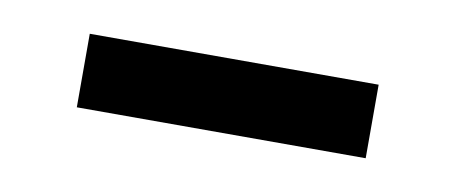

<svg xmlns="http://www.w3.org/2000/svg" viewBox="-26 -347 428 180"><g transform="rotate(10 187.5 -257.0)"><path d="M50 -222V-292H325V-222Z"/></g></svg>

Font: Spectral SC
Style: Regular
Weight: 400
Designer: Jean-Baptiste Levee
Foundry: Production Type
Version: Version 2.001